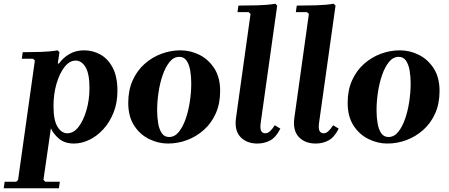

<svg xmlns="http://www.w3.org/2000/svg" viewBox="-88 -760 2407 1030"><path d="M-68 250 -63 215H-1L9 205L99 -435L89 -445H29L34 -480Q81 -480 131 -481.5Q181 -483 221 -490L231 -480L222 -419H228Q252 -452 286 -471Q320 -490 362 -490Q411 -490 451.5 -467Q492 -444 517 -396Q542 -348 542 -273Q542 -209 521.5 -157Q501 -105 467 -67.5Q433 -30 391.5 -10Q350 10 309 10Q259 10 228.5 -16Q198 -42 185 -72L145 205L155 215H233L228 250ZM199 -191Q199 -115 220.5 -80Q242 -45 273 -45Q307 -45 333.5 -79.5Q360 -114 376 -169.5Q392 -225 392 -288Q392 -364 371 -399.5Q350 -435 318 -435Q285 -435 258 -400.5Q231 -366 215 -310.5Q199 -255 199 -191Z M880 -490Q933 -490 981.5 -466Q1030 -442 1061.5 -393.5Q1093 -345 1093 -272Q1093 -204 1069.5 -151.5Q1046 -99 1005.5 -63Q965 -27 915.5 -8.5Q866 10 813 10Q761 10 712 -14Q663 -38 631.5 -86.5Q600 -135 600 -208Q600 -276 623.5 -328.5Q647 -381 687.5 -417Q728 -453 778 -471.5Q828 -490 880 -490ZM819 -25Q849 -25 871 -52Q893 -79 908 -122Q923 -165 930.5 -215.5Q938 -266 938 -312Q938 -349 932.5 -381.5Q927 -414 913 -434.5Q899 -455 874 -455Q844 -455 822 -428Q800 -401 785 -358Q770 -315 762.5 -265Q755 -215 755 -168Q755 -132 760.5 -99Q766 -66 780 -45.5Q794 -25 819 -25Z M1386 -88 1416 -70Q1393 -24 1362 -7Q1331 10 1293 10Q1235 10 1202 -25Q1169 -60 1178 -127L1256 -685L1246 -695H1186L1191 -730Q1238 -730 1293.5 -731.5Q1349 -733 1389 -740L1399 -730L1311 -104Q1306 -69 1313.5 -57Q1321 -45 1334 -45Q1349 -45 1361.5 -57Q1374 -69 1386 -88Z M1699 -88 1729 -70Q1706 -24 1675 -7Q1644 10 1606 10Q1548 10 1515 -25Q1482 -60 1491 -127L1569 -685L1559 -695H1499L1504 -730Q1551 -730 1606.5 -731.5Q1662 -733 1702 -740L1712 -730L1624 -104Q1619 -69 1626.5 -57Q1634 -45 1647 -45Q1662 -45 1674.5 -57Q1687 -69 1699 -88Z M2057 -490Q2110 -490 2158.5 -466Q2207 -442 2238.5 -393.5Q2270 -345 2270 -272Q2270 -204 2246.5 -151.5Q2223 -99 2182.5 -63Q2142 -27 2092.5 -8.5Q2043 10 1990 10Q1938 10 1889 -14Q1840 -38 1808.5 -86.5Q1777 -135 1777 -208Q1777 -276 1800.5 -328.5Q1824 -381 1864.5 -417Q1905 -453 1955 -471.5Q2005 -490 2057 -490ZM1996 -25Q2026 -25 2048 -52Q2070 -79 2085 -122Q2100 -165 2107.5 -215.5Q2115 -266 2115 -312Q2115 -349 2109.5 -381.5Q2104 -414 2090 -434.5Q2076 -455 2051 -455Q2021 -455 1999 -428Q1977 -401 1962 -358Q1947 -315 1939.5 -265Q1932 -215 1932 -168Q1932 -132 1937.5 -99Q1943 -66 1957 -45.5Q1971 -25 1996 -25Z"/></svg>

Font: Brygada 1918
Style: Bold Italic
Weight: 700
Italic angle: -8°
Designer: Mateusz Machalski | Borys Kosmynka | Przemek Hoffer
Foundry: NIEPODLEGLA 2018
Version: Version 3.006